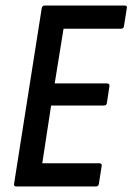

<svg xmlns="http://www.w3.org/2000/svg" viewBox="-20 -675 480 695"><path d="M39 0Q29 0 31 -10L131 -645Q133 -655 142 -655H430Q442 -655 439 -645L429 -582Q428 -571 418 -571H210L178 -373H367Q378 -373 376 -362L367 -303Q366 -293 356 -293H165L133 -84H339Q350 -84 348 -74L338 -10Q337 0 327 0Z"/></svg>

Font: Sofia Sans Condensed SemiBold
Style: Italic
Weight: 600
Italic angle: -9°
Version: Version 4.100